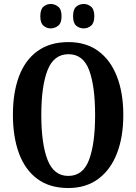

<svg xmlns="http://www.w3.org/2000/svg" viewBox="-20 -937 686 967"><path d="M324 10Q230 10 168 -36Q106 -82 75.5 -165Q45 -248 45 -359Q45 -470 75.5 -552Q106 -634 168.5 -679.5Q231 -725 325 -725Q414 -725 475.5 -679.5Q537 -634 569 -551.5Q601 -469 601 -358Q601 -247 569 -164.5Q537 -82 475 -36Q413 10 324 10ZM324 -51Q398 -51 428.5 -132Q459 -213 459 -358Q459 -503 429 -583.5Q399 -664 325 -664Q251 -664 219.5 -583.5Q188 -503 188 -358Q188 -213 219.5 -132Q251 -51 324 -51ZM402 -794Q380 -794 364 -807.5Q348 -821 348 -855Q348 -890 364 -903.5Q380 -917 402 -917Q422 -917 438.5 -903.5Q455 -890 455 -855Q455 -821 438.5 -807.5Q422 -794 402 -794ZM235 -794Q215 -794 199 -807.5Q183 -821 183 -855Q183 -890 199 -903.5Q215 -917 235 -917Q256 -917 273 -903.5Q290 -890 290 -855Q290 -821 273 -807.5Q256 -794 235 -794Z"/></svg>

Font: Noto Serif Tamil ExtraCondensed
Style: Bold
Weight: 700
Width: 2
Designer: Indian Type Foundry, Tom Grace, and the Monotype Design Team
Foundry: Monotype Imaging Inc.
Version: Version 2.004; ttfautohint (v1.8.4.7-5d5b)